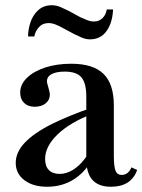

<svg xmlns="http://www.w3.org/2000/svg" viewBox="-20 -700 543 732"><path d="M403 12Q356 12 332.5 -14Q309 -40 309 -94V-332Q309 -383 290.5 -405Q272 -427 227 -427Q195 -427 177 -417.5Q159 -408 159 -390Q159 -386 160.5 -380.5Q162 -375 164 -368Q170 -348 170 -339Q170 -319 154 -306Q138 -293 112 -293Q87 -293 72 -307.5Q57 -322 57 -347Q57 -378 82.5 -403Q108 -428 152 -442.5Q196 -457 252 -457Q335 -457 374.5 -418.5Q414 -380 414 -298V-106Q414 -65 420.5 -49Q427 -33 444 -33Q457 -33 466.5 -41Q476 -49 481 -62L503 -52Q480 12 403 12ZM160 12Q106 12 73 -13Q40 -38 40 -79Q40 -119 74 -155.5Q108 -192 179 -228Q210 -243 250 -259.5Q290 -276 332 -290L333 -266Q248 -234 200 -188Q152 -142 152 -94Q152 -66 166.5 -51.5Q181 -37 207 -37Q233 -37 257.5 -52Q282 -67 302 -93Q322 -119 331 -150L337 -105Q311 -49 265 -18.5Q219 12 160 12ZM323 -550Q307 -550 291 -557Q275 -564 261 -571L222 -592Q206 -601 192 -606.5Q178 -612 165 -612Q142 -612 128 -596Q114 -580 111 -561H87Q87 -587 96 -614.5Q105 -642 125.5 -661Q146 -680 178 -680Q195 -680 212 -672.5Q229 -665 243 -658L285 -635Q296 -630 310.5 -624Q325 -618 338 -618Q358 -618 371 -631Q384 -644 387 -664H411Q409 -614 386.5 -582Q364 -550 323 -550Z"/></svg>

Font: Baskervville SemiBold
Style: Regular
Weight: 600
Version: Version 1.100